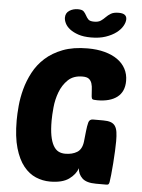

<svg xmlns="http://www.w3.org/2000/svg" viewBox="-61 -973 762 1031"><g transform="rotate(5 320.0 -457.5)"><path d="M495 0Q443 0 420.5 -21.5Q398 -43 396 -75Q385 -41 349.5 -15.5Q314 10 247 10Q208 10 171 -5.5Q134 -21 105 -57Q76 -93 58.5 -153Q41 -213 41 -302Q41 -336 45 -380.5Q49 -425 61.5 -471.5Q74 -518 97.5 -562.5Q121 -607 159.5 -642Q198 -677 254 -698.5Q310 -720 388 -720Q439 -720 479.5 -709Q520 -698 548.5 -678Q577 -658 592.5 -629Q608 -600 608 -564Q608 -506 570 -476.5Q532 -447 463 -447Q441 -447 436.5 -450.5Q432 -454 431 -465Q429 -483 428.5 -501Q428 -519 423.5 -534Q419 -549 408 -558Q397 -567 373 -567Q324 -567 295 -539Q266 -511 251 -471Q236 -431 232 -388.5Q228 -346 228 -317Q228 -269 234 -236.5Q240 -204 251.5 -183.5Q263 -163 279 -154.5Q295 -146 316 -146Q354 -146 380 -162Q406 -178 411 -220L417 -276Q420 -305 425 -323.5Q430 -342 449 -342H504Q529 -342 544.5 -336.5Q560 -331 568.5 -318.5Q577 -306 580 -286Q583 -266 583 -237Q583 -217 581.5 -184Q580 -151 577.5 -117Q575 -83 572 -54.5Q569 -26 567 -15Q565 -6 562 -3Q559 0 550 0ZM400 -780Q359 -780 331 -789.5Q303 -799 285 -813Q267 -827 259 -843.5Q251 -860 251 -874Q251 -899 271 -912Q291 -925 317 -925Q340 -925 348.5 -916Q357 -907 363 -895.5Q369 -884 377.5 -875Q386 -866 409 -866Q432 -866 445 -875Q458 -884 469 -895.5Q480 -907 495 -916Q510 -925 537 -925Q580 -925 580 -894Q580 -877 568.5 -857Q557 -837 534.5 -820Q512 -803 478.5 -791.5Q445 -780 400 -780Z"/></g></svg>

Font: PoetsenOne
Style: Regular
Weight: 400
Designer: Rodrigo Fuenzalida, Pablo Impallari
Foundry: Pablo Impallari, Rodrigo Fuenzalida
Version: Version 1.000; ttfautohint (v0.8) -G 200 -r 50